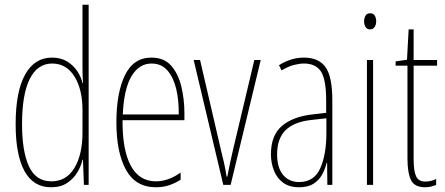

<svg xmlns="http://www.w3.org/2000/svg" viewBox="-20 -780 1877 810"><path d="M195 10Q121 10 83.5 -58Q46 -126 46 -256Q46 -394 86 -465.5Q126 -537 199 -537Q237 -537 263.5 -520.5Q290 -504 306.5 -479Q323 -454 328 -429H330Q329 -448 328.5 -464.5Q328 -481 328 -497V-760H354V0H334L330 -106H328Q322 -79 306 -52.5Q290 -26 263 -8Q236 10 195 10ZM197 -15Q260 -15 294 -71.5Q328 -128 328 -221V-315Q328 -403 294 -457.5Q260 -512 200 -512Q138 -512 105.5 -447Q73 -382 73 -256Q73 -142 102 -78.5Q131 -15 197 -15Z M619 -537Q672 -537 702 -503Q732 -469 745 -415Q758 -361 758 -301V-273H497Q496 -148 531.5 -81.5Q567 -15 638 -15Q690 -15 742 -52V-22Q721 -8 695 1Q669 10 638 10Q552 10 511.5 -63.5Q471 -137 471 -264Q471 -388 507 -462.5Q543 -537 619 -537ZM619 -512Q567 -512 535 -459Q503 -406 498 -297H734Q735 -356 723.5 -404.5Q712 -453 686.5 -482.5Q661 -512 619 -512Z M922 0 797 -527H824L911 -152Q918 -124 924.5 -95.5Q931 -67 936 -35H939Q945 -66 951 -95Q957 -124 964 -152L1053 -527H1080L953 0Z M1262 -537Q1325 -537 1353.5 -496.5Q1382 -456 1382 -358V0H1361L1360 -93H1358Q1352 -68 1339.5 -44.5Q1327 -21 1303.5 -5.5Q1280 10 1242 10Q1200 10 1174 -9.5Q1148 -29 1135.5 -61Q1123 -93 1123 -129Q1123 -208 1168 -247.5Q1213 -287 1295 -297L1356 -304V-355Q1356 -445 1334 -478.5Q1312 -512 1262 -512Q1244 -512 1220 -506Q1196 -500 1168 -483L1157 -505Q1208 -537 1262 -537ZM1294 -274Q1220 -266 1184.5 -230.5Q1149 -195 1149 -129Q1149 -73 1174 -42.5Q1199 -12 1242 -12Q1305 -12 1331 -70Q1357 -128 1357 -220V-281Z M1542 -724Q1556 -724 1561.5 -713.5Q1567 -703 1567 -691Q1567 -675 1560 -665.5Q1553 -656 1541 -656Q1528 -656 1522 -666.5Q1516 -677 1516 -690Q1516 -702 1521.5 -713Q1527 -724 1542 -724ZM1554 -527V0H1528V-527Z M1775 -14Q1788 -14 1800.5 -17.5Q1813 -21 1820 -25V0Q1810 4 1799 7Q1788 10 1774 10Q1728 10 1713.5 -21Q1699 -52 1699 -112V-503H1649V-521L1697 -528L1704 -656H1725V-527H1824V-503H1725V-108Q1725 -60 1735 -37Q1745 -14 1775 -14Z"/></svg>

Font: Noto Sans Lao Looped ExtraCondensed Thin
Style: Regular
Weight: 100
Width: 2
Designer: Mark Frömberg, Ben Mitchell
Foundry: The Fontpad Ltd
Version: Version 1.002; ttfautohint (v1.8.4.7-5d5b)